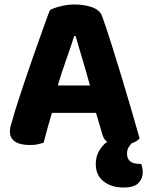

<svg xmlns="http://www.w3.org/2000/svg" viewBox="-20 -635 660 854"><path d="M407 -133H211Q200 -97 190.5 -62Q181 -27 174 0Q161 4 147 7Q133 10 113 10Q69 10 46.5 -5.5Q24 -21 24 -50Q24 -64 28 -77Q32 -90 37 -107Q44 -134 57 -174Q70 -214 85.5 -260.5Q101 -307 118 -356Q135 -405 151 -449.5Q167 -494 180 -531Q193 -568 202 -590Q217 -599 248.5 -607Q280 -615 311 -615Q356 -615 390.5 -602.5Q425 -590 435 -561Q454 -508 476 -438Q498 -368 520.5 -294Q543 -220 564 -148Q585 -76 601 -19Q587 -4 566 2Q557 11 551 22Q545 33 545 48Q545 94 601 94H608Q611 102 613 111.5Q615 121 615 132Q615 158 596.5 178.5Q578 199 529 199Q475 199 440.5 171.5Q406 144 406 95Q406 59 422.5 33Q439 7 457 -4Q446 -12 440.5 -23.5Q435 -35 431 -52ZM310 -475Q296 -430 275.5 -372.5Q255 -315 237 -255H380Q363 -318 345.5 -375.5Q328 -433 316 -475Z"/></svg>

Font: Baloo Bhaina 2
Style: Bold
Weight: 700
Designer: Yesha Goshar, Manish Minz, Shuchita Grover and Ek Type
Foundry: Ek Type
Version: Version 1.640;hotconv 1.0.111;makeotfexe 2.5.65597; ttfautoh